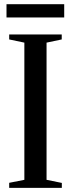

<svg xmlns="http://www.w3.org/2000/svg" viewBox="-20 -910 344 930"><path d="M98 -39V-703.5L24.5 -719V-743H279V-719L205.5 -703.5V-39L279.5 -24V0H24.5V-24.5ZM291 -889.5V-825.5H11.5V-889.5Z"/></svg>

Font: Merriweather 120pt
Style: Regular
Weight: 400
Version: Version 2.100